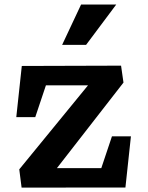

<svg xmlns="http://www.w3.org/2000/svg" viewBox="-20 -838 660 858"><path d="M66.1 -81.2 392.9 -480.6 419.4 -456.8H151.3L190.4 -472.1L137.6 -314.6H52.8L77.4 -543.2L521 -544.6L531.8 -469L217.2 -64.6L194.8 -86.6H466.6L427.5 -71.2L480.3 -228.8H565.1L540.5 -0.1L76.5 0.4ZM499.4 -817.7H342.3L257.6 -637.4H364.6Z"/></svg>

Font: Monaspace Xenon Var ExtraLight
Style: Regular
Weight: 200
Designer: Riley Cran and the Lettermatic Team
Version: Version 1.200 (Monaspace Xenon Var)